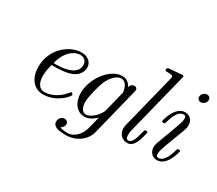

<svg xmlns="http://www.w3.org/2000/svg" viewBox="-155 -1025 1764 1561"><g transform="rotate(30 727.5 -244.5)"><path d="M114 -164C114 -74 162 11 257 11C385 11 468 -89 468 -104C468 -109 460 -120 452 -120C448 -120 447 -119 439 -109C365 -15 276 -11 259 -11C194 -11 183 -82 183 -121C183 -159 193 -204 200 -231H239C269 -231 336 -234 384 -253C463 -285 463 -350 463 -357C463 -403 426 -442 362 -442C257 -442 114 -341 114 -164ZM206 -253C249 -417 352 -420 362 -420C402 -420 425 -393 425 -359C425 -253 260 -253 227 -253Z M462 147C462 187 499 205 583 205C688 205 764 139 783 63L892 -375C896 -390 896 -392 896 -396C896 -417 879 -422 869 -422C857 -422 834 -414 830 -385C816 -414 789 -442 746 -442C634 -442 519 -294 519 -153C519 -68 566 0 641 0C692 0 735 -41 747 -53L726 31C714 81 708 102 680 136C640 183 600 183 585 183C572 183 541 183 514 172C534 164 546 143 546 126C546 113 537 94 511 94C493 94 462 108 462 147ZM587 -109C587 -157 617 -274 638 -321C663 -375 707 -420 746 -420C806 -420 815 -336 815 -328L812 -314L767 -132C759 -100 698 -22 643 -22C589 -22 587 -98 587 -109Z M963 -79C963 -26 999 11 1047 11C1085 11 1105 -16 1118 -41C1135 -76 1149 -140 1149 -143C1149 -153 1141 -153 1134 -153C1129 -153 1123 -153 1120 -148L1113 -123C1096 -53 1077 -11 1049 -11C1023 -11 1023 -38 1023 -52C1023 -59 1023 -74 1029 -98L1172 -669C1173 -672 1175 -680 1175 -682C1175 -691 1169 -694 1161 -694C1158 -694 1148 -693 1145 -692L1046 -684C1034 -683 1023 -682 1023 -663C1023 -652 1033 -652 1047 -652C1095 -652 1097 -645 1097 -635C1097 -632 1094 -619 1094 -618L969 -118C968 -114 963 -94 963 -79Z M1368 -608C1368 -583 1388 -575 1402 -575C1422 -575 1450 -594 1450 -623C1450 -648 1430 -656 1416 -656C1395 -656 1368 -636 1368 -608ZM1207 -288C1207 -278 1217 -278 1222 -278C1235 -278 1236 -280 1240 -294C1249 -327 1275 -420 1333 -420C1344 -420 1355 -415 1355 -392C1355 -368 1344 -339 1337 -320L1307 -237C1294 -204 1282 -171 1270 -138C1256 -100 1252 -89 1252 -69C1252 -30 1276 11 1328 11C1422 11 1455 -139 1455 -143C1455 -153 1447 -153 1440 -153C1427 -153 1427 -151 1423 -136C1415 -107 1388 -11 1330 -11C1322 -11 1308 -12 1308 -39C1308 -65 1321 -98 1334 -135L1398 -306C1408 -335 1410 -343 1410 -362C1410 -417 1372 -442 1335 -442C1241 -442 1207 -293 1207 -288Z"/></g></svg>

Font: CMU Serif
Style: Italic
Weight: 500
Italic angle: -14.04°
Version: Version 0.7.0